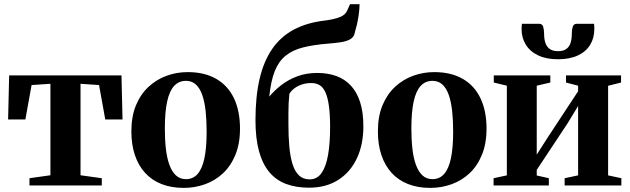

<svg xmlns="http://www.w3.org/2000/svg" viewBox="-20 -881 2991 912"><path d="M120 0V-34.5L219.5 -48.5V-483L130 -477L100.5 -313.5H18.5L23.5 -523H557L562 -313.5H480L450.5 -477L362.5 -483V-48.5L463.5 -34.5V0Z M604 -257Q604 -328.5 626 -381.2Q648 -434 686 -469Q724 -504 771.8 -521.2Q819.5 -538.5 871.5 -538.5Q952 -538.5 1007.5 -506.2Q1063 -474 1091.5 -413.8Q1120 -353.5 1120 -270Q1120 -198.5 1098 -145.2Q1076 -92 1038.5 -57.2Q1001 -22.5 953 -5.5Q905 11.5 853 11.5Q793.5 11.5 747.2 -6.8Q701 -25 669.2 -59.8Q637.5 -94.5 620.8 -144.2Q604 -194 604 -257ZM863.5 -30Q896.5 -30 918.2 -54.2Q940 -78.5 950.8 -128.5Q961.5 -178.5 961.5 -256Q961.5 -309 956.8 -353Q952 -397 940.8 -429.5Q929.5 -462 910.5 -479.5Q891.5 -497 863.5 -497Q829.5 -497 807.2 -473Q785 -449 774 -399Q763 -349 763 -270.5Q763 -217.5 768 -173.8Q773 -130 784.8 -97.8Q796.5 -65.5 815.8 -47.8Q835 -30 863.5 -30Z M1447.5 10.5Q1386.5 10.5 1339 -7.2Q1291.5 -25 1259.2 -63.5Q1227 -102 1210.2 -163Q1193.5 -224 1193.5 -310Q1193.5 -422.5 1213.2 -506.8Q1233 -591 1273.2 -649Q1313.5 -707 1375 -740Q1436.5 -773 1520 -783Q1568 -789 1594.5 -799.8Q1621 -810.5 1629.5 -831.5L1642.5 -861H1688Q1687.5 -837 1684 -811.5Q1680.5 -786 1674.8 -761.8Q1669 -737.5 1662.5 -716Q1656 -700 1638.5 -691.8Q1621 -683.5 1596.2 -680Q1571.5 -676.5 1541 -674Q1470 -668.5 1419.8 -655.8Q1369.5 -643 1336.5 -616.2Q1303.5 -589.5 1285 -542.8Q1266.5 -496 1259 -422Q1283 -451 1316.2 -476.8Q1349.5 -502.5 1392 -518.5Q1434.5 -534.5 1487 -534.5Q1537 -534.5 1577.2 -520Q1617.5 -505.5 1646.2 -474.8Q1675 -444 1690.5 -396Q1706 -348 1706 -280.5Q1706 -194.5 1675.2 -129Q1644.5 -63.5 1586.8 -26.5Q1529 10.5 1447.5 10.5ZM1450.5 -29Q1486.5 -29 1507.8 -59.8Q1529 -90.5 1538.5 -146.2Q1548 -202 1548 -276Q1548 -338 1542.2 -378.8Q1536.5 -419.5 1525.5 -443.2Q1514.5 -467 1497.8 -476.8Q1481 -486.5 1458.5 -486.5Q1433 -486.5 1412.5 -479.2Q1392 -472 1377.2 -460.5Q1362.5 -449 1354.5 -435.5Q1352 -412 1351 -390Q1350 -368 1350 -344Q1350 -320 1350 -291Q1350 -233.5 1354.2 -185.5Q1358.5 -137.5 1369.2 -102.5Q1380 -67.5 1399.8 -48.2Q1419.5 -29 1450.5 -29Z M1775 -257Q1775 -328.5 1797 -381.2Q1819 -434 1857 -469Q1895 -504 1942.8 -521.2Q1990.5 -538.5 2042.5 -538.5Q2123 -538.5 2178.5 -506.2Q2234 -474 2262.5 -413.8Q2291 -353.5 2291 -270Q2291 -198.5 2269 -145.2Q2247 -92 2209.5 -57.2Q2172 -22.5 2124 -5.5Q2076 11.5 2024 11.5Q1964.5 11.5 1918.2 -6.8Q1872 -25 1840.2 -59.8Q1808.5 -94.5 1791.8 -144.2Q1775 -194 1775 -257ZM2034.5 -30Q2067.5 -30 2089.2 -54.2Q2111 -78.5 2121.8 -128.5Q2132.5 -178.5 2132.5 -256Q2132.5 -309 2127.8 -353Q2123 -397 2111.8 -429.5Q2100.5 -462 2081.5 -479.5Q2062.5 -497 2034.5 -497Q2000.5 -497 1978.2 -473Q1956 -449 1945 -399Q1934 -349 1934 -270.5Q1934 -217.5 1939 -173.8Q1944 -130 1955.8 -97.8Q1967.5 -65.5 1986.8 -47.8Q2006 -30 2034.5 -30Z M2324.5 0V-34.5L2387.5 -48V-474L2325.5 -489V-523H2594V-489L2529.5 -474V-146.5L2579 -224L2726 -447.5V-474L2668.5 -489V-523H2930V-489L2868.5 -473.5V-48L2931.5 -34.5V0H2662V-34.5L2726 -48V-377.5L2676.5 -296L2529.5 -74V-47.5L2587 -34.5V0ZM2541 -768Q2556 -768 2560.2 -753.8Q2564.5 -739.5 2564.5 -719Q2564.5 -695 2570.8 -676.8Q2577 -658.5 2591.5 -648.2Q2606 -638 2631 -638Q2655.5 -638 2669.8 -648.2Q2684 -658.5 2690 -676.8Q2696 -695 2696 -719Q2696 -739.5 2700.5 -753.8Q2705 -768 2720 -768H2801.5Q2802.5 -762.5 2802.8 -755.8Q2803 -749 2803 -743Q2803 -701 2783.5 -668.5Q2764 -636 2725.2 -617.8Q2686.5 -599.5 2630.5 -599.5Q2575 -599.5 2536.5 -617.8Q2498 -636 2477.8 -668.5Q2457.5 -701 2457.5 -743Q2457.5 -749.5 2458 -755.8Q2458.5 -762 2459 -768Z"/></svg>

Font: Merriweather 96pt
Style: Bold
Weight: 700
Version: Version 2.100